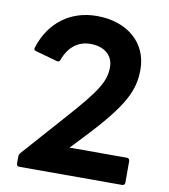

<svg xmlns="http://www.w3.org/2000/svg" viewBox="-88 -848 844 960"><g transform="rotate(10 333.5 -368.0)"><path d="M75 37H597C605 37 611 32 611 23V-86C611 -95 605 -101 597 -101H306L369 -168C548 -357 587 -440 587 -547C587 -682 482 -773 327 -773C191 -773 89 -694 48 -564C44 -554 49 -549 57 -547L168 -516C177 -514 182 -517 185 -526C210 -594 258 -630 319 -630C390 -630 435 -592 435 -532C435 -461 402 -407 263 -251L67 -30C63 -25 61 -19 61 -13V23C61 32 66 37 75 37Z"/></g></svg>

Font: LINE Seed JP_OTF Bold
Style: Regular
Weight: 700
Designer: LINE & Fontrix & Fontworks
Version: Version 1.009